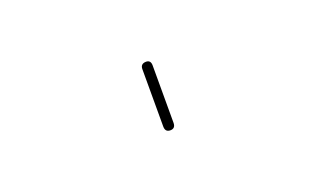

<svg xmlns="http://www.w3.org/2000/svg" viewBox="-33 -462 566 344"><g transform="rotate(-20 250.0 -290.0)"><path d="M240.2 -235.4V-344.7Q240.2 -354.5 250 -355Q259.8 -355.5 259.8 -344.7V-235.4Q259.8 -224.6 250 -224.6Q240.2 -224.6 240.2 -235.4Z"/></g></svg>

Font: Rounded-L Mgen+ 2m thin
Style: Regular
Weight: 100
Designer: [Source Han Sans]
Ryoko NISHIZUKA  (kana & ideographs); Paul D. Hunt (Latin, Greek & Cyrillic); Wenlong ZHANG  (bopomofo
Version: Version 1.059.20150602